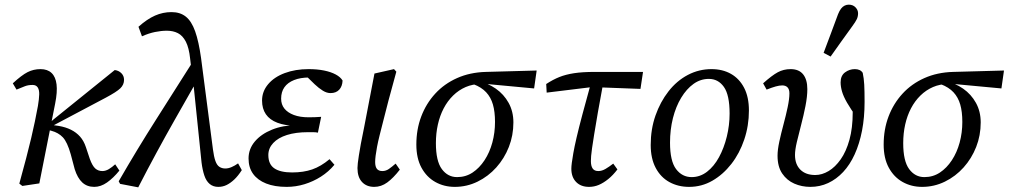

<svg xmlns="http://www.w3.org/2000/svg" viewBox="-20 -790 4336 825"><path d="M63 -1Q80 -63 92.5 -110.5Q105 -158 114 -196.5Q123 -235 130 -268.5Q137 -302 143 -335Q148 -365 148.5 -384.5Q149 -404 142 -414.5Q135 -425 120 -425Q101 -425 87 -419.5Q73 -414 51 -405L35 -432Q73 -467 98.5 -480Q124 -493 154 -493Q184 -493 201.5 -476.5Q219 -460 223 -427.5Q227 -395 217 -345L149 -2L76 9ZM385 13Q354 13 333.5 -6Q313 -25 301 -63L284 -127Q269 -180 250 -200Q231 -220 201 -228L175 -235V-253H184L209 -276L473 -489Q490 -487 501.5 -475.5Q513 -464 513 -447Q513 -426 497 -410.5Q481 -395 434 -370L196 -244L198 -254L232 -249Q262 -244 285 -232.5Q308 -221 324 -203Q340 -185 349 -158L366 -107Q377 -77 389.5 -66Q402 -55 420 -55Q434 -55 448 -63.5Q462 -72 475 -84L493 -57Q467 -25 440 -6Q413 13 385 13Z M496 0 490 -11Q569 -148 650.5 -276Q732 -404 813 -532L826 -418H812Q771 -346 731 -275.5Q691 -205 652 -133Q613 -61 574 15ZM918 13Q896 13 881 0.5Q866 -12 858 -36Q850 -60 846 -92L808 -461L805 -470L797 -538Q792 -585 778.5 -611Q765 -637 744.5 -647.5Q724 -658 697 -658Q673 -658 646 -652.5Q619 -647 590 -634L575 -675Q612 -708 646 -723Q680 -738 717 -738Q754 -738 778.5 -718.5Q803 -699 818.5 -655.5Q834 -612 844 -540L895 -148Q899 -117 905.5 -98.5Q912 -80 923 -73Q934 -66 948 -66Q961 -66 975 -72Q989 -78 1003 -88L1019 -59Q1003 -34 986.5 -18.5Q970 -3 953.5 5Q937 13 918 13Z M1212 13Q1160 13 1123.5 -1.5Q1087 -16 1067.5 -43Q1048 -70 1048 -109Q1048 -150 1075 -182Q1102 -214 1149 -233Q1196 -252 1254 -252L1253 -249Q1205 -250 1172 -262.5Q1139 -275 1122.5 -299Q1106 -323 1106 -358Q1106 -397 1132 -428Q1158 -459 1203.5 -476Q1249 -493 1306 -493Q1343 -493 1372.5 -487Q1402 -481 1422.5 -470Q1443 -459 1452 -444Q1451 -419 1437.5 -404.5Q1424 -390 1400 -390Q1384 -390 1367 -400.5Q1350 -411 1332 -428L1292 -467H1365L1370 -450Q1353 -454 1339 -455.5Q1325 -457 1309 -457Q1271 -457 1243.5 -446Q1216 -435 1202 -415Q1188 -395 1188 -366Q1188 -341 1202 -323.5Q1216 -306 1242.5 -296Q1269 -286 1306 -286Q1325 -286 1333.5 -286.5Q1342 -287 1360 -288L1346 -220Q1337 -222 1326 -222Q1315 -222 1303 -222Q1251 -222 1213 -210Q1175 -198 1154 -175.5Q1133 -153 1133 -124Q1133 -84 1159 -66.5Q1185 -49 1235 -49Q1284 -49 1321.5 -62Q1359 -75 1396 -106L1417 -82Q1392 -52 1359 -31Q1326 -10 1288.5 1.5Q1251 13 1212 13Z M1588 13Q1555 13 1535.5 -8Q1516 -29 1516 -68Q1516 -77 1517.5 -89.5Q1519 -102 1522 -122Q1525 -142 1530.5 -172Q1536 -202 1545 -245L1589 -474L1673 -493L1683 -482L1649 -357Q1637 -310 1627.5 -273Q1618 -236 1611 -208Q1604 -180 1600 -158.5Q1596 -137 1594 -121Q1592 -105 1592 -94Q1592 -74 1599.5 -64.5Q1607 -55 1623 -55Q1638 -55 1651 -64Q1664 -73 1680 -87L1698 -61Q1670 -25 1644 -6Q1618 13 1588 13Z M1934 13Q1888 13 1850.5 -8Q1813 -29 1791 -69.5Q1769 -110 1769 -169Q1769 -234 1790 -289.5Q1811 -345 1850 -387.5Q1889 -430 1944 -454.5Q1999 -479 2067 -481L2286 -487L2275 -410L2061 -430L2047 -429Q2011 -429 1981 -416Q1951 -403 1927 -379.5Q1903 -356 1886.5 -324.5Q1870 -293 1861.5 -255Q1853 -217 1853 -175Q1853 -98 1878.5 -63.5Q1904 -29 1944 -29Q1981 -29 2010.5 -48.5Q2040 -68 2062 -101.5Q2084 -135 2095.5 -177.5Q2107 -220 2107 -266Q2107 -310 2098 -341Q2089 -372 2069 -393.5Q2049 -415 2015 -428L2034 -442Q2076 -433 2110.5 -409Q2145 -385 2165.5 -348Q2186 -311 2186 -264Q2186 -208 2166.5 -158.5Q2147 -109 2112.5 -70.5Q2078 -32 2032 -9.5Q1986 13 1934 13Z M2329 -392 2327 -429Q2356 -448 2383.5 -459Q2411 -470 2447 -475.5Q2483 -481 2535 -481H2743L2732 -408L2546 -415H2517ZM2511 13Q2476 13 2455.5 -8Q2435 -29 2435 -65Q2435 -75 2437 -90.5Q2439 -106 2443.5 -132Q2448 -158 2457.5 -199Q2467 -240 2483 -300Q2499 -360 2522 -443L2575 -450Q2559 -365 2549 -307Q2539 -249 2533 -212Q2527 -175 2524 -153.5Q2521 -132 2520 -120Q2519 -108 2519 -98Q2519 -77 2526.5 -66Q2534 -55 2551 -55Q2566 -55 2581.5 -64Q2597 -73 2615 -87L2633 -62Q2614 -37 2593.5 -20.5Q2573 -4 2553 4.5Q2533 13 2511 13Z M2941 13Q2894 13 2856.5 -7.5Q2819 -28 2797.5 -68.5Q2776 -109 2776 -167Q2776 -235 2796.5 -293.5Q2817 -352 2852.5 -397.5Q2888 -443 2935.5 -468Q2983 -493 3037 -493Q3085 -493 3121 -472.5Q3157 -452 3177.5 -412.5Q3198 -373 3198 -315Q3198 -250 3178 -190.5Q3158 -131 3122.5 -85.5Q3087 -40 3041 -13.5Q2995 13 2941 13ZM2952 -29Q2988 -29 3018 -52Q3048 -75 3069.5 -114.5Q3091 -154 3103 -203Q3115 -252 3115 -302Q3115 -382 3090.5 -416.5Q3066 -451 3026 -451Q2990 -451 2960 -429.5Q2930 -408 2907 -370Q2884 -332 2871.5 -282.5Q2859 -233 2859 -177Q2859 -98 2885 -63.5Q2911 -29 2952 -29Z M3462 13Q3425 13 3393 -1Q3361 -15 3341 -44.5Q3321 -74 3321 -121Q3321 -146 3328.5 -181Q3336 -216 3346.5 -255Q3357 -294 3364.5 -329.5Q3372 -365 3372 -389Q3372 -406 3364 -414.5Q3356 -423 3341 -423Q3329 -423 3313 -418.5Q3297 -414 3274 -405L3259 -432Q3297 -466 3322 -479.5Q3347 -493 3377 -493Q3413 -493 3431 -470.5Q3449 -448 3449 -407Q3449 -375 3441 -334.5Q3433 -294 3422.5 -254Q3412 -214 3404 -180Q3396 -146 3396 -124Q3396 -84 3419 -61Q3442 -38 3483 -38Q3512 -38 3540.5 -55Q3569 -72 3592.5 -105.5Q3616 -139 3630 -189.5Q3644 -240 3644 -307Q3644 -328 3643 -346Q3642 -364 3640 -386L3667 -357L3663 -283Q3635 -322 3619.5 -349Q3604 -376 3598 -397Q3592 -418 3592 -436Q3592 -465 3611 -479Q3630 -493 3653 -493Q3665 -493 3673.5 -489Q3682 -485 3687 -477Q3692 -454 3693.5 -426.5Q3695 -399 3695 -352Q3695 -285 3684 -228.5Q3673 -172 3652.5 -127Q3632 -82 3603 -51Q3574 -20 3538.5 -3.5Q3503 13 3462 13ZM3519 -563Q3534 -604 3550 -645.5Q3566 -687 3581 -729Q3587 -744 3594 -753Q3601 -762 3609.5 -766Q3618 -770 3627 -770Q3645 -770 3656 -758.5Q3667 -747 3667 -733Q3667 -719 3661.5 -707.5Q3656 -696 3642 -677Q3619 -645 3595.5 -612.5Q3572 -580 3549 -547Z M3942 13Q3896 13 3858.5 -8Q3821 -29 3799 -69.5Q3777 -110 3777 -169Q3777 -234 3798 -289.5Q3819 -345 3858 -387.5Q3897 -430 3952 -454.5Q4007 -479 4075 -481L4294 -487L4283 -410L4069 -430L4055 -429Q4019 -429 3989 -416Q3959 -403 3935 -379.5Q3911 -356 3894.5 -324.5Q3878 -293 3869.5 -255Q3861 -217 3861 -175Q3861 -98 3886.5 -63.5Q3912 -29 3952 -29Q3989 -29 4018.5 -48.5Q4048 -68 4070 -101.5Q4092 -135 4103.5 -177.5Q4115 -220 4115 -266Q4115 -310 4106 -341Q4097 -372 4077 -393.5Q4057 -415 4023 -428L4042 -442Q4084 -433 4118.5 -409Q4153 -385 4173.5 -348Q4194 -311 4194 -264Q4194 -208 4174.5 -158.5Q4155 -109 4120.5 -70.5Q4086 -32 4040 -9.5Q3994 13 3942 13Z"/></svg>

Font: Source Serif 4 18pt
Style: Italic
Weight: 400
Italic angle: -12°
Designer: Frank Grießhammer
Foundry: Adobe Systems Incorporated
Version: Version 4.004;hotconv 1.0.116;makeotfexe 2.5.65601